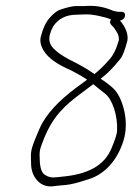

<svg xmlns="http://www.w3.org/2000/svg" viewBox="-20 -642 476 666"><path d="M303.4 -350C316.8 -339.8 326.1 -330.9 343.6 -317.9C369.9 -298.3 388.6 -241.5 386.1 -188.1C385.7 -177.5 379.2 -157.4 366.8 -127.6C354.4 -97.9 334.1 -75.1 305.9 -59.2C277.7 -43.3 241.2 -33.2 193.4 -29C172 -27.1 157.3 -22 136.6 -35C125.1 -41.3 118.8 -58.8 117.9 -87.5C117 -115.9 115.2 -118.2 132.5 -161.1C164.3 -239.8 205.4 -277.6 267.1 -322.5C278.5 -330.8 290.7 -340 303.4 -350ZM364.6 -575C360.8 -567.7 360.9 -561.7 364.8 -557L373.4 -548C380.9 -537.7 395 -520.7 392.1 -502C383.1 -470.5 371.5 -447.5 357.1 -433C339.6 -412.9 322.8 -396.9 307.4 -385C286.1 -399.8 282.5 -402.7 243 -424.1C212.6 -438.6 188 -452.9 173 -467C150 -485.9 142.1 -508.7 164.2 -550C182.1 -577.3 209.3 -591 245.6 -591C253.6 -591 263 -591.4 275.5 -592.1C300.2 -593.7 346.2 -582.5 364.6 -575ZM413.4 -586C415 -596 410.8 -601 400.8 -601H391.8C387.8 -601 381 -602.3 371.4 -605C340.7 -618.6 308.5 -623.9 272.8 -621H243.8C232 -621 213.7 -616.8 188.9 -608.5C178 -604.8 165.8 -595.4 152.4 -580.2C138.9 -565 128.6 -543.1 121.5 -514.6C117.8 -499.7 121.1 -483.6 131.4 -466.5C146.8 -440.9 179.1 -418 227.1 -397.7C252.1 -384.6 270 -374.3 280.5 -367L281.2 -366H282C281.9 -365.3 275.2 -360.2 261.9 -350.6C203.7 -309.4 154.9 -264.5 127.3 -216C120.8 -204.7 112.4 -186 102 -159.9C83.3 -113 87.4 -109.6 87.9 -72.1C88.4 -32.6 115.9 9.3 163 4.2C174.1 2.7 188.9 1.2 207.4 -0.3C225.9 -1.9 250.7 -8.3 285 -19.6C342.2 -36.4 386.6 -84.5 408.4 -154.3C429.5 -222.3 404.8 -296.1 382.1 -325.3C369 -342 345.8 -357.9 329 -369C349.4 -383.5 372.2 -406.4 397.5 -437.8C405.5 -447.7 413.6 -468.8 421.9 -501C425.4 -523 416.8 -546.3 396 -571C403.9 -571 412.1 -578.1 413.4 -586Z"/></svg>

Font: MewTooHand
Style: CondIta
Weight: 400
Designer: Mew Too, Robert Jablonski
Version: Version 0.77